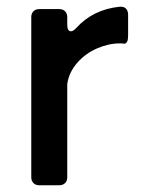

<svg xmlns="http://www.w3.org/2000/svg" viewBox="-20 -551 431 571"><path d="M180 -500V-478Q180 -458 191 -458Q198 -458 207 -468Q257 -523 336 -531Q348 -532 354.5 -525.5Q361 -519 361 -507V-445Q361 -421 349 -421Q345 -422 337 -422Q303 -422 268.5 -407Q234 -392 209.5 -364Q185 -336 180 -301V-24Q180 -13 173.5 -6.5Q167 0 156 0H97Q86 0 79.5 -6.5Q73 -13 73 -24V-500Q73 -511 79.5 -517.5Q86 -524 97 -524H156Q167 -524 173.5 -517.5Q180 -511 180 -500Z"/></svg>

Font: Shippori Gothic B2 Bold
Style: Regular
Weight: 700
Designer: FONTDASU
Foundry: FONTDASU / Google Inc. / but / Adobe
Version: Version 1.130